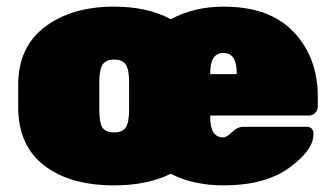

<svg xmlns="http://www.w3.org/2000/svg" viewBox="-20 -550 1015 580"><path d="M913 -201H615V-196Q615 -135 654 -135Q665 -135 681 -151Q697 -167 716 -167H905Q927 -167 927 -145Q927 -96 853.5 -43Q780 10 656 10Q564 10 496 -25Q424 10 325 10Q191 10 113 -50.5Q35 -111 35 -226V-294Q35 -408 116 -469Q197 -530 325 -530Q425 -530 496 -492Q567 -530 655 -530Q795 -530 867.5 -453Q940 -376 940 -258V-228Q940 -217 932 -209Q924 -201 913 -201ZM370 -218V-302Q370 -340 360 -355Q350 -370 325 -370Q300 -370 290 -355Q280 -340 280 -302V-218Q280 -178 290 -164Q300 -150 325 -150Q350 -150 360 -165Q370 -180 370 -218ZM615 -330V-326H695V-330Q695 -390 655 -390Q615 -390 615 -330Z"/></svg>

Font: Rubik One
Style: Regular
Weight: 400
Designer: Hubert and Fischer with Elvire Volk Leonovitch
Foundry: Hubert and Fischer with Elvire Volk Leonovitch
Version: Version 1.001